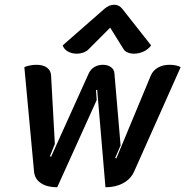

<svg xmlns="http://www.w3.org/2000/svg" viewBox="-20 -783 784 812"><path d="M124 -57 83 -499Q91 -503 105.5 -506Q120 -509 134 -509Q162 -509 178.5 -497Q195 -485 196 -464L212 -174L191 -122L196 -120L355 -472Q363 -490 379 -499.5Q395 -509 415 -509Q436 -509 449.5 -499Q463 -489 464 -472L490 -168L467 -115L472 -113L618 -464Q627 -485 648 -497Q669 -509 696 -509Q727 -509 744 -499L547 -57Q533 -26 501 -8.5Q469 9 426 9L391 -403L386 -402L389 -360L222 9Q179 9 153 -8.5Q127 -26 124 -57ZM304 -556Q284 -556 267.5 -565Q251 -574 245 -591L422 -746Q442 -763 463 -763Q483 -763 497 -746L619 -591Q607 -574 587 -565Q567 -556 547 -556Q532 -556 520 -561Q508 -566 502 -576L446 -666L356 -576Q347 -566 333 -561Q319 -556 304 -556Z"/></svg>

Font: K2D SemiBold
Style: Italic
Weight: 600
Italic angle: -10°
Designer: Katatrad Aksorn Co.,Ltd.
Foundry: Cadson Demak Co.,Ltd.
Version: Version 1.000; ttfautohint (v1.6)